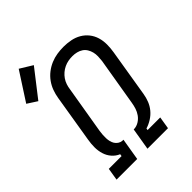

<svg xmlns="http://www.w3.org/2000/svg" viewBox="-252 -959 1085 1085"><g transform="rotate(-45 290.0 -417.0)"><path d="M38 0 50 -74H152L154 -87Q130 -97 112.5 -117Q95 -137 87 -163Q79 -189 79 -217Q79 -245 84 -274L131 -560Q135 -585 144 -610Q153 -635 169 -657.5Q185 -680 207 -697Q229 -714 254 -724.5Q279 -735 305 -739Q331 -743 356 -743Q385 -743 413.5 -737.5Q442 -732 466 -718Q490 -704 507 -682.5Q524 -661 532 -634.5Q540 -608 540 -578.5Q540 -549 535 -520L488 -234Q484 -209 474.5 -185Q465 -161 448.5 -141Q432 -121 409 -106.5Q386 -92 362 -85L360 -74H461L449 0H285L307 -132H311Q331 -133 349 -144Q367 -155 379 -172Q391 -189 397 -208Q403 -227 406 -246L454 -532Q456 -549 456.5 -566.5Q457 -584 453 -600Q449 -616 440.5 -630Q432 -644 418.5 -653Q405 -662 388.5 -666Q372 -670 355 -670Q338 -670 321.5 -667Q305 -664 289 -656.5Q273 -649 259.5 -637.5Q246 -626 236 -611.5Q226 -597 220.5 -580.5Q215 -564 213 -548L165 -262Q163 -248 162 -234.5Q161 -221 161.5 -207.5Q162 -194 165 -181.5Q168 -169 174.5 -158.5Q181 -148 192 -140.5Q203 -133 216 -132H225L203 0ZM39 -626 -20 -664 90 -834 165 -788Z"/></g></svg>

Font: Iosevka Curly Slab Extended
Style: Italic
Weight: 400
Width: 7
Italic angle: -9°
Monospace: yes
Designer: Belleve Invis
Foundry: Belleve Invis
Version: Version 11.1.0; ttfautohint (v1.8.3)